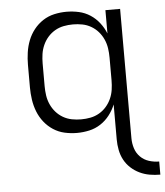

<svg xmlns="http://www.w3.org/2000/svg" viewBox="-53 -575 728 846"><g transform="rotate(-5 311.0 -152.5)"><path d="M622 223Q598 223 575 219Q552 215 531 205Q510 195 492.5 179Q475 163 464 142.5Q453 122 448.5 98.5Q444 75 444 52V-103Q434 -78 417 -56Q400 -34 377 -19Q354 -4 327 2Q300 8 272 8Q245 8 218 2Q191 -4 168 -19Q145 -34 128 -55.5Q111 -77 101 -102.5Q91 -128 87 -155.5Q83 -183 83 -210V-310Q83 -337 87 -364.5Q91 -392 101 -417.5Q111 -443 128 -464.5Q145 -486 168 -501Q191 -516 218 -522Q245 -528 272 -528Q300 -528 327 -522Q354 -516 377 -501Q400 -486 417 -464Q434 -442 444 -417V-520H509V52Q509 75 516 97Q523 119 539 135Q555 151 577 158Q599 165 622 165ZM296 -50Q317 -50 337.5 -54Q358 -58 376 -68.5Q394 -79 407.5 -94.5Q421 -110 429.5 -129Q438 -148 441 -168.5Q444 -189 444 -210V-310Q444 -331 441 -351.5Q438 -372 429.5 -391Q421 -410 407.5 -425.5Q394 -441 376 -451.5Q358 -462 337.5 -466Q317 -470 296 -470Q275 -470 254.5 -466Q234 -462 216 -451.5Q198 -441 184.5 -425.5Q171 -410 162.5 -391Q154 -372 151 -351.5Q148 -331 148 -310V-210Q148 -189 151 -168.5Q154 -148 162.5 -129Q171 -110 184.5 -94.5Q198 -79 216 -68.5Q234 -58 254.5 -54Q275 -50 296 -50Z"/></g></svg>

Font: Iosevka Light Extended
Style: Regular
Weight: 300
Width: 7
Monospace: yes
Designer: Belleve Invis
Foundry: Belleve Invis
Version: Version 32.5.0; ttfautohint (v1.8.4)